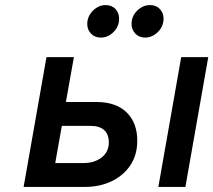

<svg xmlns="http://www.w3.org/2000/svg" viewBox="-20 -736 840 756"><path d="M73 0 163 -511H271L239.5 -334.5H358.5Q436.5 -334.5 478.5 -293.5Q520.5 -252.5 520.5 -182Q520.5 -126 493.2 -85.2Q466 -44.5 419.2 -22.2Q372.5 0 314.5 0ZM197.5 -94H309Q352 -94 380.2 -116Q408.5 -138 408.5 -175Q408.5 -207 390.2 -223.8Q372 -240.5 334.5 -240.5H223.5ZM603.5 0 693.5 -511H800L710 0ZM552 -588Q527.5 -588 512.8 -603.8Q498 -619.5 498 -641.5Q498 -673 520.5 -694.5Q543 -716 570.5 -716Q595 -716 609.5 -700.5Q624 -685 624 -662.5Q624 -642 613.8 -625.2Q603.5 -608.5 586.8 -598.2Q570 -588 552 -588ZM377 -588Q353 -588 338.2 -603.8Q323.5 -619.5 323.5 -641.5Q323.5 -662 334 -679Q344.5 -696 361 -706Q377.5 -716 395 -716Q420.5 -716 434.8 -700.5Q449 -685 449 -662.5Q449 -631.5 427 -609.8Q405 -588 377 -588Z"/></svg>

Font: Overpass SemiBold
Style: Italic
Weight: 600
Italic angle: -10°
Designer: Delve Withrington, Dave Bailey, Thomas Jockin
Foundry: Delve Fonts LLC
Version: Version 4.000